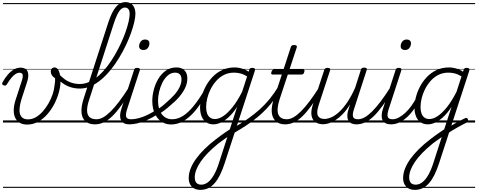

<svg xmlns="http://www.w3.org/2000/svg" viewBox="-28 -1154 4494 1808"><path d="M227 19Q185 19 156.5 1.5Q128 -16 114 -47.5Q100 -79 101.5 -122.5Q103 -166 120 -217L178 -395Q190 -433 185 -451Q180 -469 157 -469Q137 -469 117.5 -456.5Q98 -444 78 -419.5Q58 -395 36 -359Q30 -351 24 -348.5Q18 -346 7 -350Q-5 -354 -7 -362Q-9 -370 -4 -379Q18 -419 44.5 -450Q71 -481 101.5 -499Q132 -517 166 -517Q190 -517 207 -508Q224 -499 231.5 -482Q239 -465 238.5 -440.5Q238 -416 228 -385L174 -219Q162 -179 157.5 -145Q153 -111 159 -85.5Q165 -60 184 -45Q203 -30 237 -30Q275 -30 310 -50.5Q345 -71 375.5 -105.5Q406 -140 430 -182.5Q454 -225 468.5 -269Q483 -313 486 -353Q489 -369 490.5 -384.5Q492 -400 491 -417Q469 -431 459.5 -447Q450 -463 450 -481Q450 -497 460 -508Q470 -519 486 -519Q499 -519 509.5 -509.5Q520 -500 527 -483Q534 -466 538 -443Q542 -420 542 -392Q542 -343 527 -287Q512 -231 484.5 -177Q457 -123 418 -78.5Q379 -34 331 -7.5Q283 19 227 19ZM0 605H604V615H0ZM0 -20H604V0H0ZM0 -505H604V-500H0ZM0 -1125H604V-1115H0Z M724 -320Q679 -320 638.5 -332.5Q598 -345 561.5 -371Q525 -397 491 -437Q484 -445 485.5 -452.5Q487 -460 492.5 -465Q498 -470 506 -471Q514 -472 519 -466Q549 -431 581 -408Q613 -385 648.5 -374Q684 -363 724 -363Q772 -363 817.5 -385Q863 -407 905 -445Q947 -483 984.5 -532.5Q1022 -582 1054 -637.5Q1086 -693 1112 -749Q1138 -805 1156 -857.5Q1174 -910 1183.5 -952.5Q1193 -995 1193 -1023Q1193 -1035 1201 -1041Q1209 -1047 1220 -1047Q1231 -1047 1239 -1041Q1247 -1035 1247 -1023Q1247 -993 1236.5 -947Q1226 -901 1206.5 -845.5Q1187 -790 1158.5 -730Q1130 -670 1094.5 -611Q1059 -552 1017 -499.5Q975 -447 928 -407Q881 -367 830 -343.5Q779 -320 724 -320ZM604 605H629V615H604ZM604 -20H629V0H604ZM604 -505H629V-500H604ZM604 -1125H629V-1115H604Z M865 17Q810 17 777 -11.5Q744 -40 739.5 -95Q735 -150 761 -230L992 -943Q1025 -1043 1063.5 -1088.5Q1102 -1134 1154 -1134Q1184 -1134 1204.5 -1120.5Q1225 -1107 1236 -1082.5Q1247 -1058 1247 -1024Q1247 -1012 1239 -1005.5Q1231 -999 1220 -999Q1209 -999 1201 -1005.5Q1193 -1012 1193 -1024Q1193 -1043 1188 -1056Q1183 -1069 1173 -1076Q1163 -1083 1148 -1083Q1129 -1083 1111.5 -1067.5Q1094 -1052 1077 -1018Q1060 -984 1042 -928L812 -216Q790 -150 792 -109.5Q794 -69 816.5 -50Q839 -31 880 -31Q890 -31 894.5 -23.5Q899 -16 897 -7Q895 2 886.5 9.5Q878 17 865 17ZM629 605H1023V615H629ZM629 -20H1023V0H629ZM629 -505H1023V-500H629ZM629 -1125H1023V-1115H629Z M866 17Q855 17 850.5 9.5Q846 2 847.5 -7Q849 -16 857.5 -23.5Q866 -31 881 -31Q911 -31 943.5 -49Q976 -67 1013.5 -104Q1051 -141 1093.5 -197Q1136 -253 1185 -330Q1192 -341 1201 -339.5Q1210 -338 1215 -330Q1220 -322 1214 -312Q1161 -225 1115.5 -162Q1070 -99 1029 -59.5Q988 -20 948 -1.5Q908 17 866 17ZM1023 605V615ZM1023 -20V0ZM1023 -505V-500ZM1023 -1125V-1115Z M1191 17Q1161 17 1141 7Q1121 -3 1111.5 -22.5Q1102 -42 1103 -69.5Q1104 -97 1116 -132L1234 -494Q1238 -506 1244 -510.5Q1250 -515 1264 -515Q1280 -515 1286 -509Q1292 -503 1288 -491L1170 -129Q1153 -78 1160 -54.5Q1167 -31 1205 -31Q1216 -31 1220 -23.5Q1224 -16 1222.5 -7Q1221 2 1213 9.5Q1205 17 1191 17ZM1322 -683Q1305 -683 1293.5 -692Q1282 -701 1282 -719Q1282 -743 1297 -762.5Q1312 -782 1339 -782Q1357 -782 1368 -773Q1379 -764 1379 -745Q1379 -722 1364.5 -702.5Q1350 -683 1322 -683ZM1023 605H1348V615H1023ZM1023 -20H1348V0H1023ZM1023 -505H1348V-500H1023ZM1023 -1125H1348V-1115H1023Z M1190 17Q1178 17 1174 9.5Q1170 2 1173 -7Q1176 -16 1184.5 -23.5Q1193 -31 1206 -31Q1254 -31 1314 -52.5Q1374 -74 1440 -117Q1447 -122 1453.5 -119Q1460 -116 1464 -108Q1468 -100 1467 -92Q1466 -84 1458 -79Q1407 -46 1358.5 -24.5Q1310 -3 1267.5 7Q1225 17 1190 17ZM1348 605V615ZM1348 -20V0ZM1348 -505V-500ZM1348 -1125V-1115Z M1437 -113Q1466 -129 1492.5 -149.5Q1519 -170 1542 -192Q1584 -227 1615 -262.5Q1646 -298 1663.5 -334.5Q1681 -371 1681 -406Q1681 -436 1666 -453Q1651 -470 1621 -470Q1610 -470 1605.5 -477Q1601 -484 1602.5 -494Q1604 -504 1612 -511.5Q1620 -519 1633 -519Q1668 -519 1691 -505.5Q1714 -492 1725 -469Q1736 -446 1736 -414Q1736 -371 1716 -327.5Q1696 -284 1659 -241Q1622 -198 1570 -156Q1545 -133 1516 -112Q1487 -91 1457 -73ZM1348 605H1792V615H1348ZM1348 -20H1792V0H1348ZM1348 -505H1792V-500H1348ZM1348 -1125H1792V-1115H1348Z M1583 18Q1550 18 1522 7Q1494 -4 1472.5 -24Q1451 -44 1436 -71.5Q1421 -99 1413.5 -132.5Q1406 -166 1406 -204Q1406 -253 1420 -308Q1434 -363 1462.5 -411Q1491 -459 1533.5 -489Q1576 -519 1633 -519Q1643 -519 1646.5 -511.5Q1650 -504 1648 -494Q1646 -484 1639 -477Q1632 -470 1622 -470Q1582 -470 1551.5 -443Q1521 -416 1500.5 -374.5Q1480 -333 1470 -288Q1460 -243 1460 -205Q1460 -168 1468.5 -136Q1477 -104 1494 -80.5Q1511 -57 1536 -44Q1561 -31 1594 -31Q1644 -31 1693.5 -61.5Q1743 -92 1795 -155.5Q1847 -219 1903 -316Q1907 -323 1916 -322Q1925 -321 1931 -314Q1937 -307 1933 -298Q1888 -216 1845 -156Q1802 -96 1758.5 -57.5Q1715 -19 1672 -0.5Q1629 18 1583 18ZM1792 605V615ZM1792 -20V0ZM1792 -505V-500ZM1792 -1125V-1115Z M1859 634Q1806 634 1777.5 603.5Q1749 573 1749 524Q1749 480 1766.5 434.5Q1784 389 1817 343Q1850 297 1897.5 250Q1945 203 2004 158Q2027 140 2049 124Q2071 108 2093 93Q2115 78 2136 64L2205 -148Q2166 -88 2126 -51.5Q2086 -15 2049.5 1Q2013 17 1982 17Q1943 17 1914.5 -2Q1886 -21 1871 -57Q1856 -93 1856 -141Q1856 -186 1869 -237.5Q1882 -289 1908 -338.5Q1934 -388 1973 -429Q2012 -470 2064.5 -494.5Q2117 -519 2182 -519Q2203 -519 2226 -514.5Q2249 -510 2271.5 -501Q2294 -492 2313 -479L2319 -496Q2322 -507 2328.5 -511Q2335 -515 2348 -515Q2366 -515 2371 -507.5Q2376 -500 2372 -488L2087 385Q2067 446 2044 492.5Q2021 539 1993.5 570.5Q1966 602 1932.5 618Q1899 634 1859 634ZM1867 585Q1901 585 1931 561.5Q1961 538 1987 492Q2013 446 2034 380L2113 136Q2100 145 2085 156Q2070 167 2055 177.5Q2040 188 2026 199Q1972 243 1930.5 285.5Q1889 328 1861.5 368.5Q1834 409 1820 446Q1806 483 1806 517Q1806 538 1812.5 553.5Q1819 569 1832.5 577Q1846 585 1867 585ZM1996 -33Q2033 -33 2075 -61Q2117 -89 2162.5 -146Q2208 -203 2252 -290L2299 -435Q2263 -456 2233 -463Q2203 -470 2176 -470Q2124 -470 2082 -449Q2040 -428 2008.5 -392.5Q1977 -357 1955.5 -314.5Q1934 -272 1923.5 -228Q1913 -184 1913 -146Q1913 -111 1922 -86Q1931 -61 1950 -47Q1969 -33 1996 -33ZM1792 605H2427V615H1792ZM1792 -20H2427V0H1792ZM1792 -505H2427V-500H1792ZM1792 -1125H2427V-1115H1792Z M2173 100Q2166 104 2160.5 98.5Q2155 93 2153 84Q2151 75 2153 66.5Q2155 58 2163 54Q2242 9 2304.5 -34.5Q2367 -78 2418 -124Q2469 -170 2512 -223Q2555 -276 2594 -340Q2602 -353 2610 -351Q2618 -349 2621.5 -340Q2625 -331 2619 -321Q2588 -265 2554.5 -218Q2521 -171 2482 -130Q2443 -89 2396.5 -50.5Q2350 -12 2295 24.5Q2240 61 2173 100ZM2427 605V615ZM2427 -20V0ZM2427 -505V-500ZM2427 -1125V-1115Z M2658 17Q2615 17 2586.5 0Q2558 -17 2543.5 -48Q2529 -79 2530.5 -122Q2532 -165 2549 -218L2626 -452H2540Q2529 -452 2526.5 -458.5Q2524 -465 2528 -477Q2532 -489 2538 -494.5Q2544 -500 2554 -500H2642L2710 -709Q2714 -721 2720.5 -725.5Q2727 -730 2741 -730Q2758 -730 2764 -724Q2770 -718 2766 -706L2698 -500H2825Q2836 -500 2838.5 -494Q2841 -488 2837 -476Q2834 -463 2827.5 -457.5Q2821 -452 2811 -452H2682L2605 -219Q2589 -169 2586.5 -133Q2584 -97 2594 -74.5Q2604 -52 2624 -41.5Q2644 -31 2671 -31Q2681 -31 2685 -23.5Q2689 -16 2688 -7Q2687 2 2679.5 9.5Q2672 17 2658 17ZM2427 605H2815V615H2427ZM2427 -20H2815V0H2427ZM2427 -505H2815V-500H2427ZM2427 -1125H2815V-1115H2427Z M2657 17Q2646 17 2641.5 9.5Q2637 2 2638.5 -7Q2640 -16 2648.5 -23.5Q2657 -31 2672 -31Q2702 -31 2734.5 -49Q2767 -67 2804.5 -104Q2842 -141 2884.5 -197Q2927 -253 2976 -330Q2983 -341 2992 -339.5Q3001 -338 3006 -330Q3011 -322 3005 -312Q2952 -225 2906.5 -162Q2861 -99 2820 -59.5Q2779 -20 2739 -1.5Q2699 17 2657 17ZM2814 605V615ZM2814 -20V0ZM2814 -505V-500ZM2814 -1125V-1115Z M3015 16Q2971 16 2942 -4.5Q2913 -25 2905.5 -66.5Q2898 -108 2919 -172L3025 -494Q3030 -506 3036 -510.5Q3042 -515 3056 -515Q3072 -515 3078.5 -509Q3085 -503 3080 -491L2973 -165Q2959 -123 2959.5 -93.5Q2960 -64 2977.5 -49Q2995 -34 3028 -34Q3058 -34 3093.5 -50Q3129 -66 3167 -101Q3205 -136 3242.5 -191.5Q3280 -247 3316 -327L3370 -496Q3374 -508 3380 -512.5Q3386 -517 3400 -517Q3417 -517 3423.5 -511.5Q3430 -506 3425 -494L3306 -128Q3289 -77 3297 -54Q3305 -31 3343 -31Q3353 -31 3357 -23.5Q3361 -16 3359.5 -7Q3358 2 3350 9.5Q3342 17 3328 17Q3302 17 3283.5 9Q3265 1 3255 -14.5Q3245 -30 3243 -52Q3241 -74 3247 -101L3268 -171Q3236 -118 3202 -82.5Q3168 -47 3135 -25.5Q3102 -4 3071.5 6Q3041 16 3015 16ZM2815 605H3486V615H2815ZM2815 -20H3486V0H2815ZM2815 -505H3486V-500H2815ZM2815 -1125H3486V-1115H2815Z M3328 17Q3317 17 3312.5 9.5Q3308 2 3309.5 -7Q3311 -16 3319.5 -23.5Q3328 -31 3343 -31Q3373 -31 3405.5 -49Q3438 -67 3475.5 -104Q3513 -141 3555.5 -197Q3598 -253 3647 -330Q3654 -341 3663 -339.5Q3672 -338 3677 -330Q3682 -322 3676 -312Q3623 -225 3577.5 -162Q3532 -99 3491 -59.5Q3450 -20 3410 -1.5Q3370 17 3328 17ZM3485 605V615ZM3485 -20V0ZM3485 -505V-500ZM3485 -1125V-1115Z M3654 17Q3624 17 3604 7Q3584 -3 3574.5 -22.5Q3565 -42 3566 -69.5Q3567 -97 3579 -132L3697 -494Q3701 -506 3707 -510.5Q3713 -515 3727 -515Q3743 -515 3749 -509Q3755 -503 3751 -491L3633 -129Q3616 -78 3623 -54.5Q3630 -31 3668 -31Q3679 -31 3683 -23.5Q3687 -16 3685.5 -7Q3684 2 3676 9.5Q3668 17 3654 17ZM3785 -683Q3768 -683 3756.5 -692Q3745 -701 3745 -719Q3745 -743 3760 -762.5Q3775 -782 3802 -782Q3820 -782 3831 -773Q3842 -764 3842 -745Q3842 -722 3827.5 -702.5Q3813 -683 3785 -683ZM3486 605H3811V615H3486ZM3486 -20H3811V0H3486ZM3486 -505H3811V-500H3486ZM3486 -1125H3811V-1115H3486Z M3654 17Q3643 17 3638.5 9.5Q3634 2 3635.5 -7Q3637 -16 3645.5 -23.5Q3654 -31 3669 -31Q3697 -31 3728 -47.5Q3759 -64 3790 -93Q3821 -122 3849 -161.5Q3877 -201 3900 -247Q3905 -257 3914 -256.5Q3923 -256 3929.5 -249.5Q3936 -243 3931 -233Q3906 -179 3875 -133Q3844 -87 3808 -53.5Q3772 -20 3733.5 -1.5Q3695 17 3654 17ZM3811 605V615ZM3811 -20V0ZM3811 -505V-500ZM3811 -1125V-1115Z M4191 49Q4210 36 4231 23.5Q4252 11 4273.5 -1Q4295 -13 4315 -23Q4335 -33 4352 -41Q4363 -46 4369.5 -42Q4376 -38 4378.5 -29.5Q4381 -21 4377.5 -12.5Q4374 -4 4365 1Q4345 10 4322.5 22.5Q4300 35 4275.5 48.5Q4251 62 4227 77Q4203 92 4181 107ZM3878 634Q3825 634 3796.5 603.5Q3768 573 3768 524Q3768 480 3785.5 434.5Q3803 389 3836 343Q3869 297 3916.5 250Q3964 203 4023 158Q4046 140 4068 124Q4090 108 4112 93Q4134 78 4155 64L4224 -148Q4185 -88 4145 -51.5Q4105 -15 4068.5 1Q4032 17 4001 17Q3962 17 3933.5 -2Q3905 -21 3890 -57Q3875 -93 3875 -141Q3875 -186 3888 -237.5Q3901 -289 3927 -338.5Q3953 -388 3992 -429Q4031 -470 4083.5 -494.5Q4136 -519 4201 -519Q4222 -519 4245 -514.5Q4268 -510 4290.5 -501Q4313 -492 4332 -479L4338 -496Q4341 -507 4347.5 -511Q4354 -515 4367 -515Q4385 -515 4390 -507.5Q4395 -500 4391 -488L4106 385Q4086 446 4063 492.5Q4040 539 4012.5 570.5Q3985 602 3951.5 618Q3918 634 3878 634ZM3886 585Q3920 585 3950 561.5Q3980 538 4006 492Q4032 446 4053 380L4132 136Q4119 145 4104 156Q4089 167 4074 177.5Q4059 188 4045 199Q3991 243 3949.5 285.5Q3908 328 3880.5 368.5Q3853 409 3839 446Q3825 483 3825 517Q3825 538 3831.5 553.5Q3838 569 3851.5 577Q3865 585 3886 585ZM4015 -33Q4052 -33 4094 -61Q4136 -89 4181.5 -146Q4227 -203 4271 -290L4318 -435Q4282 -456 4252 -463Q4222 -470 4195 -470Q4143 -470 4101 -449Q4059 -428 4027.5 -392.5Q3996 -357 3974.5 -314.5Q3953 -272 3942.5 -228Q3932 -184 3932 -146Q3932 -111 3941 -86Q3950 -61 3969 -47Q3988 -33 4015 -33ZM3811 605H4446V615H3811ZM3811 -20H4446V0H3811ZM3811 -505H4446V-500H3811ZM3811 -1125H4446V-1115H3811Z"/></svg>

Font: Playwrite CU Guides
Style: Regular
Weight: 400
Designer: Veronika Burian, José Scaglione
Foundry: TypeTogether
Version: Version 1.003